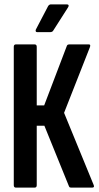

<svg xmlns="http://www.w3.org/2000/svg" viewBox="-20 -858 451 878"><path d="M53 0Q43 0 43 -11V-644Q43 -655 53 -655H138Q148 -655 148 -644V-376H182L286 -649Q288 -653 291 -654Q294 -655 297 -655H386Q392 -655 392.5 -651Q393 -647 391 -642L273 -342L408 -13Q414 0 401 0H306Q302 0 299.5 -1Q297 -2 295 -7L183 -283H148V-11Q148 0 138 0ZM150 -711Q145 -711 143.5 -714.5Q142 -718 144 -723L200 -830Q205 -838 213 -838H286Q292 -838 293.5 -834Q295 -830 291 -824L224 -719Q220 -711 209 -711Z"/></svg>

Font: Sofia Sans Extra Condensed
Style: Bold
Weight: 700
Designer: Botio Nikoltchev, Ani Petrova
Foundry: lettersoup
Version: Version 4.101